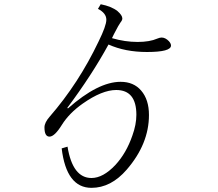

<svg xmlns="http://www.w3.org/2000/svg" viewBox="-20 -842 1040 915"><path d="M513.7 -660.2Q575.7 -642.1 635.7 -642.1Q693.4 -642.1 730 -658.2Q741.7 -663.1 750 -663.1Q768.1 -663.1 784.7 -646Q794.9 -634.8 794.9 -625Q794.9 -594.2 680.7 -594.2Q576.2 -594.2 497.1 -629.9Q418 -484.9 300.8 -328.1L303.7 -325.2Q447.3 -452.1 554.7 -452.1Q617.2 -452.1 652.8 -410.2Q689.9 -367.2 689.9 -293.9Q689.9 -156.2 584 -33.7Q508.8 53.2 416 53.2Q296.4 53.2 273.9 -134.8L301.8 -143.1Q326.2 6.3 416 6.3Q471.2 6.3 529.8 -55.7Q582 -112.3 610.8 -195.8Q629.9 -248.5 629.9 -294.9Q629.9 -413.1 533.7 -413.1Q466.3 -413.1 374 -348.1Q310.1 -303.2 274.9 -247.1Q240.2 -190.9 215.8 -190.9Q191.9 -190.9 191.9 -234.9Q191.9 -257.8 216.8 -286.1Q355 -445.3 449.7 -644Q486.8 -719.2 486.8 -748Q486.8 -779.3 446.8 -799.8L460 -821.8Q511.7 -811.5 540 -789.1Q563 -769 563 -753.9Q563 -745.6 554.2 -734.9Q547.4 -726.6 522.9 -679.2Z"/></svg>

Font: I.Ming
Style: Regular
Weight: 400
Designer: Ichiten Fonts Project
Version: Version 5.10 Mar 24, 2018